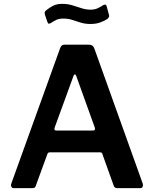

<svg xmlns="http://www.w3.org/2000/svg" viewBox="-20 -973 796 993"><path d="M50 0Q43 0 39 -7Q35 -14 39 -25L291 -724Q295 -734 300 -738Q305 -742 315 -742H440Q461 -742 468 -722L718 -24Q721 -16 718 -8Q715 0 707 0H586Q572 0 568 -13L510 -175Q509 -180 506.5 -182.5Q504 -185 498 -185H237Q228 -185 225 -176L165 -12Q164 -6 159.5 -3Q155 0 147 0H50ZM462 -298Q475 -298 470 -314L374 -581Q371 -588 367 -588Q363 -588 360 -580L263 -314Q257 -298 271 -298ZM534 -874Q520 -865 498.5 -857Q477 -849 448 -849Q420 -849 397.5 -856Q375 -863 354 -870Q333 -877 307 -877Q286 -877 272 -870.5Q258 -864 243 -854Q236 -850 232 -850.5Q228 -851 225 -860L212 -898Q211 -904 211 -908.5Q211 -913 218 -919Q235 -933 254 -943Q273 -953 303 -953Q330 -953 354.5 -945.5Q379 -938 402 -930.5Q425 -923 448 -923Q469 -923 484.5 -930Q500 -937 513 -946Q520 -950 525 -949Q530 -948 532 -939L544 -895Q547 -884 534 -874Z"/></svg>

Font: Libre Franklin SemiBold
Style: Regular
Weight: 600
Designer: Pablo Impallari, Rodrigo Fuenzalida, Nhung Nguyen
Foundry: Impallari Type
Version: Version 3.000